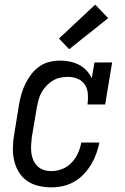

<svg xmlns="http://www.w3.org/2000/svg" viewBox="-20 -799 540 827"><path d="M201 8Q173 8 145.5 1.5Q118 -5 96.5 -20Q75 -35 61 -58Q47 -81 41 -107.5Q35 -134 35.5 -162.5Q36 -191 41 -219L62 -349Q66 -372 72.5 -394.5Q79 -417 89.5 -438.5Q100 -460 115 -479.5Q130 -499 150 -513Q170 -527 193.5 -532.5Q217 -538 240 -538Q261 -538 282 -533.5Q303 -529 321 -519.5Q339 -510 353 -495Q367 -480 375 -462L387 -530H463L433 -349H357Q360 -371 358.5 -393.5Q357 -416 346 -433.5Q335 -451 315 -459.5Q295 -468 272 -468Q256 -468 239.5 -464.5Q223 -461 208 -452Q193 -443 180.5 -430Q168 -417 159.5 -402Q151 -387 146.5 -370.5Q142 -354 139 -338L117 -208Q115 -191 114 -174Q113 -157 115 -140.5Q117 -124 123.5 -109Q130 -94 141.5 -83Q153 -72 168.5 -67Q184 -62 201 -62Q225 -62 248 -71Q271 -80 288.5 -98.5Q306 -117 316 -139.5Q326 -162 330 -185H408Q403 -160 394.5 -136.5Q386 -113 372.5 -90.5Q359 -68 340.5 -48.5Q322 -29 299 -16Q276 -3 251 2.5Q226 8 201 8ZM278 -587 234 -633 390 -779 446 -721Z"/></svg>

Font: Iosevka Curly Slab Oblique
Style: Regular
Weight: 400
Italic angle: -9°
Monospace: yes
Designer: Belleve Invis
Foundry: Belleve Invis
Version: Version 11.1.0; ttfautohint (v1.8.3)